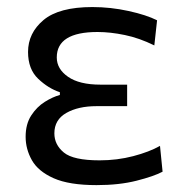

<svg xmlns="http://www.w3.org/2000/svg" viewBox="-20 -528 536 558"><path d="M260.5 10Q181 10 136 -10Q91 -30 72.8 -62.2Q54.5 -94.5 54.5 -130.5Q54.5 -167.5 70.8 -192.5Q87 -217.5 110.2 -232Q133.5 -246.5 154 -252V-260Q120.5 -271 91 -299Q61.5 -327 61.5 -377Q61.5 -432 106.5 -469.8Q151.5 -507.5 248.5 -507.5Q301.5 -507.5 353.8 -496Q406 -484.5 436.5 -469L428.5 -396Q385 -417.5 342.8 -426.2Q300.5 -435 263.5 -435Q145 -435 145 -361Q145 -327.5 177.8 -304.8Q210.5 -282 272 -282H349.5V-219.5H260.5Q207.5 -219.5 172.8 -199.8Q138 -180 138 -140.5Q138 -107.5 165.5 -84.8Q193 -62 269.5 -62Q320.5 -62 367.2 -74.2Q414 -86.5 445 -104L452.5 -29Q427 -15.5 376.8 -2.8Q326.5 10 260.5 10Z"/></svg>

Font: Heraclito
Style: Regular
Weight: 400
Designer: Kostas Bartsokas (font) & Cristiano Sobral (main changes)
Foundry: Kostas Bartsokas (font) & Cristiano Sobral (main changes)
Version: Version 1.00;July 8, 2020;FontCreator 13.0.0.2655 64-bit